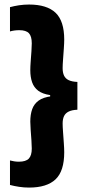

<svg xmlns="http://www.w3.org/2000/svg" viewBox="-20 -698 388 846"><path d="M24 -666.5Q42.5 -671.5 64 -674.8Q85.5 -678 108 -678Q186.5 -678 224.8 -641.8Q263 -605.5 263 -523.5Q263 -508 261.2 -483.5Q259.5 -459 257.8 -435.5Q256 -412 256 -397.5Q256 -378 262.2 -364.8Q268.5 -351.5 282.8 -344.8Q297 -338 321 -337V-214.5Q297 -213.5 282.8 -206.5Q268.5 -199.5 262.2 -186.5Q256 -173.5 256 -154Q256 -140 257.8 -116Q259.5 -92 261.2 -67.8Q263 -43.5 263 -27Q263 56 224.8 92.2Q186.5 128.5 108 128.5Q85.5 128.5 64.2 125.2Q43 122 24 117V9Q32.5 11 42.2 12.8Q52 14.5 63 14.5Q94 14.5 107 0.8Q120 -13 120 -43.5Q120 -57 118.5 -79.2Q117 -101.5 115.2 -124.5Q113.5 -147.5 113.5 -162Q113.5 -193.5 121.8 -216.8Q130 -240 150.2 -254.8Q170.5 -269.5 207 -274L201 -270V-279Q167.5 -284 148.5 -298.2Q129.5 -312.5 121.5 -335.5Q113.5 -358.5 113.5 -389Q113.5 -404 115.2 -426.8Q117 -449.5 118.5 -472Q120 -494.5 120 -507Q120 -538 107.5 -551.5Q95 -565 65 -565Q53 -565 42.8 -563.5Q32.5 -562 24 -559.5Z"/></svg>

Font: Anek Odia Medium
Style: Bold
Weight: 700
Version: Version 1.003